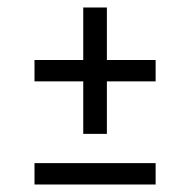

<svg xmlns="http://www.w3.org/2000/svg" viewBox="-20 -553 507 512"><path d="M395 -393V-336H265V-196H202V-336H72V-393H202V-533H265V-393ZM72 -61V-118H395V-61Z"/></svg>

Font: Raleway-v4020
Style: Regular
Weight: 400
Designer: Matt McInerney, Pablo Impallari, Rodrigo Fuenzalida
Foundry: Matt McInerney, Pablo Impallari, Rodrigo Fuenzalida
Version: Version 4.020;PS 004.020;hotconv 1.0.88;makeotf.lib2.5.64775